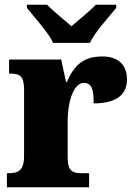

<svg xmlns="http://www.w3.org/2000/svg" viewBox="-20 -786 567 806"><path d="M203 -606H358C377 -651 438 -715 468 -753V-766H382C362 -744 308 -700 280 -676C252 -700 198 -744 178 -766H93V-753C122 -715 183 -651 203 -606ZM9 0H354V-59H321C286 -59 264 -67 264 -126V-278C264 -356 288 -438 332 -438C367 -438 373 -407 373 -352C456 -352 513 -380 513 -452C513 -507 483 -549 410 -549C336 -549 293 -518 261 -442H257L237 -536H18V-477H22C63 -477 81 -468 81 -409V-131C81 -68 56 -59 14 -59H9Z"/></svg>

Font: Noto Serif Georgian SemiCondensed Black
Style: Regular
Weight: 900
Width: 4
Designer: Monotype Design Team, Akaki Razmadze
Foundry: Google LLC
Version: Version 2.003